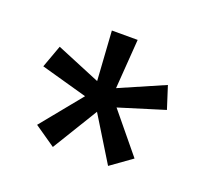

<svg xmlns="http://www.w3.org/2000/svg" viewBox="-74 -809 564 528"><g transform="rotate(20 208.0 -545.0)"><path d="M127.5 -366.5 66 -409 163 -528 27 -566 51 -632 180 -578.5 170.5 -723H246L235.5 -578L366.5 -635L387.5 -569.5L255 -528.5L349.5 -413.5L288 -369.5L208.5 -499Z"/></g></svg>

Font: Public Sans Thin Medium
Style: Regular
Weight: 500
Version: Version 2.001